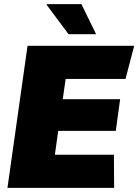

<svg xmlns="http://www.w3.org/2000/svg" viewBox="-20 -907 668 927"><path d="M16 0 113 -686H628L586 -526H297L283 -428H560L539 -275H261L245 -160H530L531 0ZM311 -742 205 -884 207 -887H373L444 -742Z"/></svg>

Font: Chivo Medium Black
Style: Italic
Weight: 900
Italic angle: -8.05°
Version: Version 2.002